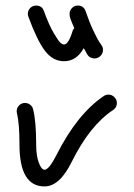

<svg xmlns="http://www.w3.org/2000/svg" viewBox="-20 -670 480 690"><path d="M370 -330Q382 -330 391 -321Q400 -312 400 -300Q400 -284 387 -275Q303 -220 237 -87Q194 0 140 0Q50 0 50 -150Q50 -226 41 -263Q40 -265 40 -270Q40 -282 48.5 -291Q57 -300 70 -300Q80 -300 88.5 -293.5Q97 -287 99 -277Q110 -234 110 -150Q110 -110 119.5 -85Q129 -60 140 -60Q156 -60 183 -113Q257 -260 353 -325Q361 -330 370 -330ZM80 -620Q80 -632 88.5 -641Q97 -650 110 -650Q131 -650 138 -630Q156 -580 173.5 -550.5Q191 -521 198 -515.5Q205 -510 210 -510Q226 -510 241 -559Q241 -561 247 -569Q246 -571 241 -582.5Q236 -594 233 -603Q230 -612 230 -620Q230 -632 238.5 -641Q247 -650 260 -650Q281 -650 288 -629Q294 -612 300 -596Q306 -580 311.5 -568.5Q317 -557 322 -546.5Q327 -536 331 -529Q335 -522 338 -517.5Q341 -513 343 -510L345 -507Q350 -501 350 -490Q350 -478 341 -469Q332 -460 320 -460Q315 -460 310.5 -461.5Q306 -463 303 -464.5Q300 -466 296.5 -470.5Q293 -475 292 -477Q291 -479 287 -486.5Q283 -494 281 -497Q255 -450 210 -450Q170 -450 141.5 -487.5Q113 -525 82 -610Q80 -616 80 -620Z"/></svg>

Font: Pecita
Style: Book
Weight: 400
Width: 7
Version: Version 4.3